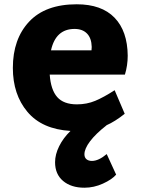

<svg xmlns="http://www.w3.org/2000/svg" viewBox="-20 -600 656 896"><path d="M339 -113Q385 -113 424.5 -129.5Q464 -146 515 -179L562 -69Q517 -33 476 -15H477Q427 24 400.5 59Q374 94 374 120Q374 135 383.5 143Q393 151 409 151Q440 151 478 119L522 215Q502 238 460 257Q418 276 374 276Q312 276 274.5 244.5Q237 213 237 157Q237 121 256 82.5Q275 44 309 11Q176 3 108 -78Q40 -159 40 -283Q40 -418 116 -499Q192 -580 338 -580Q454 -580 514.5 -517.5Q575 -455 576 -340Q576 -295 563 -252H212Q217 -181 247 -147Q277 -113 339 -113ZM407 -365Q408 -371 408 -381Q407 -422 386 -443.5Q365 -465 328 -465Q240 -465 218 -365Z"/></svg>

Font: Martel Sans Black
Style: Regular
Weight: 900
Designer: Dan Reynolds and Mathieu Réguer
Foundry: Dan Reynolds and Mathieu Réguer
Version: Version 1.002; ttfautohint (v1.1) -l 5 -r 5 -G 72 -x 0 -D la